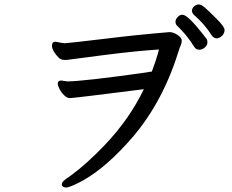

<svg xmlns="http://www.w3.org/2000/svg" viewBox="-20 -825 1040 861"><path d="M277 16Q289 16 332 -5Q436 -57 548 -180Q702 -345 779 -590Q786 -613 790.5 -622Q795 -631 795 -643Q795 -656 776 -668.5Q757 -681 740 -681Q594 -669 449 -651Q290 -632 270 -631Q257 -632 229 -638Q213 -638 213 -619Q213 -604 228.5 -583.5Q244 -563 253 -559.5Q262 -556 272 -556Q281 -556 296.5 -558.5Q312 -561 453.5 -579Q595 -597 693 -603Q680 -554 661 -504Q654 -504 635 -500Q352 -460 281 -460L255 -464Q239 -464 239 -449Q239 -442 246.5 -426.5Q254 -411 267.5 -398Q281 -385 293 -385Q310 -385 625 -425Q561 -292 452 -177Q368 -89 298 -38Q276 -23 266.5 -15Q257 -7 257 4Q261 16 277 16ZM874 -602Q887 -602 898.5 -612Q910 -622 910 -634Q910 -645 908 -648Q906 -651 893 -668Q822 -759 798 -759Q786 -759 776.5 -748.5Q767 -738 767 -728Q767 -717 773 -711Q818 -668 851 -615Q859 -602 874 -602ZM952 -653Q963 -653 975 -664Q987 -675 987 -691Q987 -705 949.5 -742.5Q912 -780 897 -792.5Q882 -805 871 -805Q860 -805 850.5 -796.5Q841 -788 841 -777Q841 -767 849 -759Q901 -713 928 -668Q939 -653 952 -653Z"/></svg>

Font: LXGW WenKai TC
Style: Bold
Weight: 700
Designer: LXGW / Fontworks Inc.
Foundry: LXGW / Fontworks Inc.
Version: Version 1.330;April 28, 2024